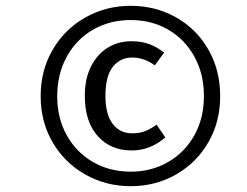

<svg xmlns="http://www.w3.org/2000/svg" viewBox="-20 -765 850 661"><path d="M738 -434Q738 -345 697 -274.5Q656 -204 585.5 -164Q515 -124 430 -124Q345 -124 274 -164Q203 -204 161.5 -274.5Q120 -345 120 -434Q120 -523 161.5 -594Q203 -665 274 -705Q345 -745 430 -745Q515 -745 585.5 -705.5Q656 -666 697 -595Q738 -524 738 -434ZM177 -434Q177 -358 210 -299Q243 -240 300.5 -207Q358 -174 430 -174Q501 -174 558.5 -207Q616 -240 649 -299Q682 -358 682 -434Q682 -511 649 -570.5Q616 -630 559 -663Q502 -696 430 -696Q358 -696 300.5 -663Q243 -630 210 -570Q177 -510 177 -434ZM545 -584 513 -540Q476 -567 435 -567Q394 -567 368.5 -535Q343 -503 343 -435Q343 -371 368 -338.5Q393 -306 435 -306Q460 -306 479.5 -313.5Q499 -321 519 -336L549 -292Q498 -247 433 -247Q361 -247 316.5 -296.5Q272 -346 272 -435Q272 -495 294 -537.5Q316 -580 352 -601.5Q388 -623 432 -623Q467 -623 493 -613.5Q519 -604 545 -584Z"/></svg>

Font: Fira Sans Book
Style: Italic
Weight: 350
Italic angle: -8°
Designer: bBox Type GmbH & Carrois Corporate GbR & Edenspiekermann AG
Foundry: bBox Type GmbH & Carrois Corporate GbR & Edenspiekermann AG
Version: Version 4.301